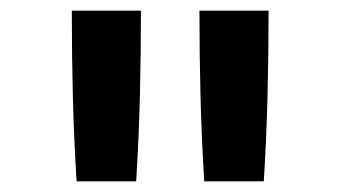

<svg xmlns="http://www.w3.org/2000/svg" viewBox="-20 -792 640 361"><path d="M124 -451Q119 -531 117 -611Q115 -691 115 -772H245Q245 -691 243 -611Q241 -531 236 -451ZM364 -451Q359 -531 357 -611Q355 -691 355 -772H485Q485 -691 483 -611Q481 -531 476 -451Z"/></svg>

Font: Iosevka Curly Slab Extended
Style: Bold
Weight: 700
Width: 7
Monospace: yes
Designer: Belleve Invis
Foundry: Belleve Invis
Version: Version 11.1.0; ttfautohint (v1.8.3)